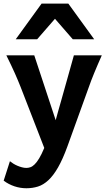

<svg xmlns="http://www.w3.org/2000/svg" viewBox="-25 -801 582 1051"><path d="M344.2 0Q318.4 70.8 292.7 115.5Q267.1 160.2 239.7 185.5Q212.4 210.9 182.6 220.2Q152.8 229.5 119.6 229.5Q85.9 229.5 54 218.8Q22 208 -4.9 188L29.3 81.5Q37.1 87.9 47.6 94.5Q58.1 101.1 70.1 106.2Q82 111.3 94.7 114.7Q107.4 118.2 119.6 118.2Q130.4 118.2 141.6 114.3Q152.8 110.4 164.8 98.6Q176.8 86.9 189.7 65.4Q202.6 43.9 217.3 8.8L87.9 -324.7Q74.7 -358.4 56.4 -399.7Q38.1 -440.9 9.8 -498H162.6L279.8 -143.1Q286.1 -166.5 293.9 -194.1Q301.8 -221.7 310.1 -251Q318.4 -280.3 326.7 -310.1Q335 -339.8 342.8 -367.2Q360.8 -431.6 379.4 -498H532.2Q519.5 -469.7 509.3 -445.6Q499 -421.4 490.2 -400.1Q481.4 -378.9 474.4 -360.4Q467.3 -341.8 461.4 -324.7ZM373.5 -585.9 275.9 -698.2 178.2 -585.9H61L202.6 -781.2H349.1L490.7 -585.9Z"/></svg>

Font: Andika New Basic
Style: Bold
Weight: 700
Designer: Victor Gaultney, Annie Olsen, Pablo Ugerman
Foundry: SIL International
Version: Version 5.500; ttfautohint (v1.8.3)